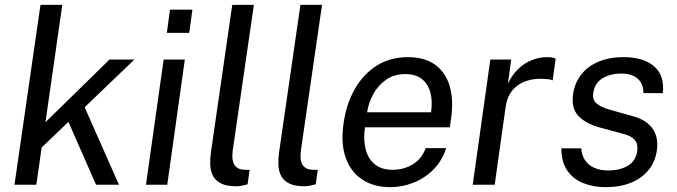

<svg xmlns="http://www.w3.org/2000/svg" viewBox="-20 -763 2795 793"><path d="M39.8 0 147.2 -743H237.3L167.8 -258.3L432.2 -517H535L329.7 -320.1L471.3 0H376.5L262.7 -259.6L152.1 -153.9L130 0Z M582.9 0 655.9 -517H743.4L670.8 0ZM669.1 -627.2 682.2 -723H774.7L761.6 -627.2Z M956.3 6.4Q916.5 6.4 893.4 -5.1Q870.2 -16.5 859.9 -36.1Q849.6 -55.7 848.4 -80.8Q847.3 -105.8 851 -133L939.3 -743H1028.6L941.3 -142Q936 -102.8 947.6 -83.3Q959.2 -63.9 985.2 -62L1011.1 -61.3L1002.6 -1.7Q990.2 1.8 977.8 4.1Q965.5 6.4 956.3 6.4Z M1237.8 6.4Q1198 6.4 1174.9 -5.1Q1151.7 -16.5 1141.4 -36.1Q1131.1 -55.7 1129.9 -80.8Q1128.8 -105.8 1132.5 -133L1220.8 -743H1310.1L1222.8 -142Q1217.5 -102.8 1229.1 -83.3Q1240.7 -63.9 1266.7 -62L1292.6 -61.3L1284.1 -1.7Q1271.7 1.8 1259.3 4.1Q1247 6.4 1237.8 6.4Z M1592.8 10Q1523.9 10 1476.2 -21.4Q1428.5 -52.9 1407.7 -111.9Q1386.9 -170.9 1398.9 -253.3Q1410.5 -334.9 1446.1 -396.5Q1481.7 -458.2 1537.1 -492.6Q1592.5 -527 1664 -527Q1733.7 -527 1777.2 -495.6Q1820.8 -464.2 1837.5 -406.8Q1854.2 -349.3 1842.7 -270.8L1837.8 -237H1487.4Q1480.2 -187.9 1489.8 -148.2Q1499.3 -108.6 1527.1 -85.1Q1555 -61.7 1601.9 -61.7Q1648.4 -61.7 1685.3 -84.5Q1722.3 -107.3 1738.1 -151.1H1822.5Q1806 -98.5 1769.9 -62.5Q1733.8 -26.5 1687.2 -8.2Q1640.8 10 1592.8 10ZM1496.3 -299.4H1760.3Q1766.9 -343.8 1757.9 -379.6Q1748.8 -415.4 1723 -436.2Q1697.2 -457 1653.2 -457Q1607.7 -457 1574.6 -433.7Q1541.4 -410.5 1521.6 -374.2Q1501.8 -337.9 1496.3 -299.4Z M1932.4 0 2005.2 -517H2091.5L2077.8 -417.3Q2095.3 -454.5 2120.9 -478.8Q2146.5 -503 2177.1 -515Q2207.7 -527 2239.3 -527Q2250 -527 2259.9 -525.5Q2269.8 -524 2275 -520.4L2262.5 -430.9Q2256 -434.4 2245.2 -435.7Q2234.4 -437 2226.9 -437.2Q2187.6 -439.8 2153.8 -428.6Q2120 -417.5 2097.3 -391.1Q2074.7 -364.6 2068.4 -321.5L2023.2 0Z M2481.7 10Q2430.4 10 2388.6 -6.9Q2346.8 -23.7 2322.5 -59.3Q2298.3 -94.9 2298.6 -150.4H2380.6Q2382.6 -120.1 2397.2 -99.8Q2411.8 -79.4 2436.1 -69.2Q2460.4 -58.9 2491.2 -58.9Q2540.4 -58.9 2573.2 -78.5Q2606 -98.1 2611.7 -138.5Q2615.8 -167.1 2602.2 -184.2Q2588.7 -201.3 2556.3 -209.6L2458.8 -236Q2401.1 -251.2 2370 -283.1Q2339 -315 2346.7 -372.7Q2352.8 -417.8 2378.7 -452.5Q2404.5 -487.2 2449.3 -507.1Q2494.1 -527 2556.4 -527Q2637.2 -527 2681.4 -489.2Q2725.7 -451.4 2717.5 -378.3H2637.7Q2638 -415.6 2614.6 -437.3Q2591.2 -459.1 2546.3 -459.1Q2499.9 -459.1 2467.9 -439.3Q2435.8 -419.5 2430.2 -378.2Q2426.2 -350.6 2445 -334.8Q2463.7 -319 2502.9 -308.7L2596.7 -282.3Q2629.6 -272.9 2650.1 -257.3Q2670.5 -241.8 2680.9 -222.8Q2691.3 -203.8 2693.7 -183.2Q2696.1 -162.5 2693.3 -143.6Q2686.8 -96 2659.5 -61.7Q2632.2 -27.4 2587 -8.7Q2541.8 10 2481.7 10Z"/></svg>

Font: Public Sans Thin
Style: Italic
Weight: 100
Italic angle: -8°
Designer: The Public Sans project authors (U.S. Web Design System). Libre Franklin designed by Pablo Impallari and Rodrigo Fuenzal
Version: Version 2.000